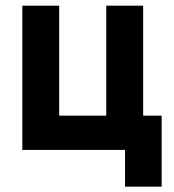

<svg xmlns="http://www.w3.org/2000/svg" viewBox="-20 -538 626 689"><path d="M60.1 0V-517.6H192.4V-123H361.3V-517.6H493.7V-123H560.1V131.8H428.7V0Z"/></svg>

Font: Cascadia Mono
Style: Bold
Weight: 700
Monospace: yes
Designer: Aaron Bell
Foundry: Saja Typeworks
Version: Version 2404.023; ttfautohint (v1.8.4)